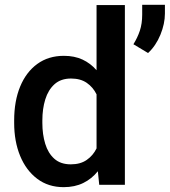

<svg xmlns="http://www.w3.org/2000/svg" viewBox="-20 -771 708 801"><path d="M39.1 -258.3V-268.6Q39.1 -349.1 64 -409.7Q88.9 -470.2 135.5 -504.2Q182.1 -538.1 246.6 -538.1Q290.5 -538.1 324.2 -522.5Q357.9 -506.8 382.8 -478V-750H501V0H394L388.2 -56.6Q362.8 -24.9 327.4 -7.6Q292 9.8 245.6 9.8Q181.6 9.8 135.3 -25.1Q88.9 -60.1 64 -120.6Q39.1 -181.2 39.1 -258.3ZM156.7 -268.6V-258.3Q156.7 -210.4 168.7 -171.1Q180.7 -131.8 206.8 -108.6Q232.9 -85.4 275.4 -85.4Q315.4 -85.4 341.8 -103.8Q368.2 -122.1 382.8 -151.9V-377.4Q368.2 -407.2 342 -425.3Q315.9 -443.4 276.4 -443.4Q233.9 -443.4 207.5 -419.7Q181.2 -396 168.9 -356.4Q156.7 -316.9 156.7 -268.6ZM668 -751V-714.4Q668 -671.9 649.2 -626Q630.4 -580.1 597.7 -549.8L536.6 -586.4Q553.7 -613.8 563.5 -643.1Q573.2 -672.4 573.2 -710V-751Z"/></svg>

Font: Vazirmatn FD Medium
Style: Regular
Weight: 500
Designer: Saber Rastikerdar
Foundry: Saber Rastikerdar
Version: Version 33.003